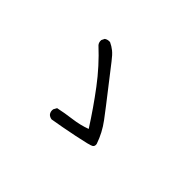

<svg xmlns="http://www.w3.org/2000/svg" viewBox="-91 -984 1182 1182"><g transform="rotate(45 500.0 -393.5)"><path d="M409 -98Q394 -100 382 -110Q368 -126 372 -149L384 -171Q440 -183 499 -190.5Q558 -198 612 -218Q540 -331 462 -434.5Q384 -538 290 -625Q278 -639 280 -660L290 -680Q306 -691 327 -689Q351 -678 371.5 -661.5Q392 -645 417 -612Q442 -579 518.5 -481.5Q595 -384 641 -322.5Q687 -261 712 -188Q716 -169 702.5 -160.5Q689 -152 586 -131Q483 -110 409 -98Z"/></g></svg>

Font: Kosefont JP
Style: Regular
Weight: 400
Designer: Nozomi Seto 瀬戸のぞみ
Version: Version 3.00;June 19, 2020